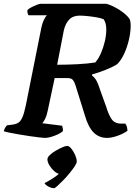

<svg xmlns="http://www.w3.org/2000/svg" viewBox="-31 -724 728 1008"><path d="M205 0Q198 0 176.5 -2.5Q155 -5 127 -9Q99 -13 70 -18Q41 -23 19 -27.5Q-3 -32 -11 -35Q-9 -45 -3.5 -54Q2 -63 5 -66L36 -70Q53 -72 65.5 -80Q78 -88 87 -109Q96 -130 105 -173L183 -563Q189 -597 198.5 -617.5Q208 -638 216 -644H119Q116 -648 114 -655Q112 -662 113 -671Q119 -678 133.5 -685.5Q148 -693 162 -698.5Q176 -704 182 -704H528Q562 -694 597 -671.5Q632 -649 649 -625Q655 -612 655 -589Q655 -554 645.5 -514Q636 -474 620 -440Q604 -406 584 -387Q563 -373 524 -357.5Q485 -342 452 -333V-328Q467 -316 476 -299.5Q485 -283 495 -251L527 -162Q539 -122 555 -98.5Q571 -75 606 -75H627Q638 -60 638 -37Q615 -21 584.5 -10.5Q554 0 531 0Q489 0 460.5 -28.5Q432 -57 414 -120L366 -274Q361 -291 353 -302.5Q345 -314 324 -314H256L220 -145Q215 -119 206.5 -101.5Q198 -84 191 -77L295 -64Q296 -60 298 -53Q300 -46 299 -35Q282 -21 253 -10.5Q224 0 205 0ZM269 -384Q322 -384 377 -387Q432 -390 469 -396Q486 -415 499 -445Q512 -475 519.5 -507.5Q527 -540 527 -569Q527 -604 513 -623Q499 -629 476 -633Q453 -637 428.5 -639.5Q404 -642 387 -642Q352 -642 332 -621Q312 -600 304 -564ZM253 264Q239 264 222.5 255Q206 246 203 237Q223 227 243 214.5Q263 202 278 189Q265 185 251 172Q237 159 227.5 142.5Q218 126 218 112Q218 102 230.5 90Q243 78 261 67.5Q279 57 296 49.5Q313 42 322 42Q332 42 344 57Q356 72 364 91Q372 110 372 124Q372 133 361 149.5Q350 166 334 185.5Q318 205 300.5 223Q283 241 270 252.5Q257 264 253 264Z"/></svg>

Font: Texturina
Style: Bold Italic
Weight: 700
Italic angle: -11°
Designer: Guillermo Torres Carreño
Foundry: Omnibus-Type
Version: Version 1.002; ttfautohint (v1.8.3)